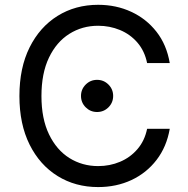

<svg xmlns="http://www.w3.org/2000/svg" viewBox="-20 -757 770 787"><path d="M382.3 9.8Q289.1 9.8 216.1 -35.4Q143.1 -80.6 101.3 -164.3Q59.6 -248 59.6 -363.3Q59.6 -479 101.3 -562.7Q143.1 -646.5 216.1 -691.9Q289.1 -737.3 382.3 -737.3Q456.1 -737.3 517.8 -708.7Q579.6 -680.2 621.3 -627Q663.1 -573.7 675.8 -498.5H583Q572.8 -548.3 543.2 -582.5Q513.7 -616.7 471.7 -634Q429.7 -651.4 382.3 -651.4Q316.9 -651.4 264.2 -618.2Q211.4 -585 180.7 -520.8Q149.9 -456.5 149.9 -363.3Q149.9 -270.5 180.9 -206.3Q211.9 -142.1 264.6 -109.1Q317.4 -76.2 382.3 -76.2Q430.2 -76.2 471.9 -93.8Q513.7 -111.3 543.2 -145.5Q572.8 -179.7 583 -229H675.8Q663.1 -155.3 621.8 -101.6Q580.6 -47.9 518.8 -19Q457 9.8 382.3 9.8ZM377.9 -297.9Q350.6 -297.9 331.3 -317.1Q312 -336.4 312 -363.8Q312 -391.1 331.3 -410.4Q350.6 -429.7 377.9 -429.7Q405.3 -429.7 424.6 -410.4Q443.8 -391.1 443.8 -363.8Q443.8 -336.4 424.6 -317.1Q405.3 -297.9 377.9 -297.9Z"/></svg>

Font: Inter
Style: Regular
Weight: 400
Designer: Rasmus Andersson
Foundry: rsms
Version: Version 4.001;git-9221beed3